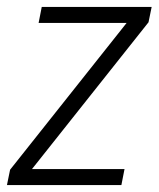

<svg xmlns="http://www.w3.org/2000/svg" viewBox="-27 -532 456 552"><path d="M-7 0 2 -44 337 -466H84L93 -512H409L400 -468L65 -46H331L322 0Z"/></svg>

Font: IBM Plex Sans Condensed Light
Style: Italic
Weight: 300
Width: 3
Italic angle: -11°
Designer: Mike Abbink, Paul van der Laan, Pieter van Rosmalen
Foundry: Bold Monday
Version: Version 1.3